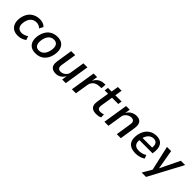

<svg xmlns="http://www.w3.org/2000/svg" viewBox="297 -2038 3613 3613"><g transform="rotate(45 2104.0 -231.0)"><path d="M255 9Q179 9 129 -26Q79 -61 60.5 -125Q42 -189 58 -274Q71 -335 97.5 -379.5Q124 -424 161.5 -452Q199 -480 243.5 -494Q288 -508 336 -508Q385 -508 425 -492Q465 -476 487 -449L446 -373Q425 -395 395.5 -407.5Q366 -420 334 -420Q304 -420 277 -411Q250 -402 227 -383Q204 -364 187.5 -333.5Q171 -303 162 -259Q145 -170 176 -124.5Q207 -79 274 -79Q307 -79 342 -91.5Q377 -104 404 -125L431 -49Q410 -32 381.5 -18.5Q353 -5 321.5 2Q290 9 255 9Z M727 9Q650 9 600.5 -25.5Q551 -60 533.5 -124Q516 -188 534 -275Q547 -333 571.5 -376.5Q596 -420 631 -449Q666 -478 710 -493Q754 -508 805 -508Q883 -508 931.5 -473.5Q980 -439 997.5 -375.5Q1015 -312 998 -225Q986 -167 961 -123Q936 -79 901 -49.5Q866 -20 822.5 -5.5Q779 9 727 9ZM735 -75Q774 -75 805.5 -92.5Q837 -110 860.5 -145.5Q884 -181 896 -237Q914 -327 887.5 -375Q861 -423 796 -423Q759 -423 726.5 -406.5Q694 -390 671 -354.5Q648 -319 636 -263Q619 -172 645 -123.5Q671 -75 735 -75Z M1268 9Q1212 9 1176.5 -12.5Q1141 -34 1128.5 -76.5Q1116 -119 1126 -179L1176 -498H1283L1234 -188Q1228 -154 1234 -130.5Q1240 -107 1259 -94.5Q1278 -82 1310 -82Q1344 -82 1375.5 -99Q1407 -116 1428.5 -143.5Q1450 -171 1454 -203L1501 -498H1608L1530 0H1433L1449 -100H1446Q1415 -46 1369.5 -18.5Q1324 9 1268 9Z M1693 0 1772 -498H1866L1849 -385H1852Q1878 -439 1924.5 -470.5Q1971 -502 2030 -505L2080 -508L2072 -409L1991 -403Q1954 -399 1922.5 -382Q1891 -365 1870.5 -335.5Q1850 -306 1843 -269L1800 0Z M2342 9Q2285 9 2248.5 -11Q2212 -31 2198.5 -71Q2185 -111 2194 -172L2234 -421H2144L2155 -498H2252L2275 -642H2374L2351 -498H2518L2506 -421H2339L2300 -178Q2292 -124 2310.5 -100Q2329 -76 2374 -76Q2394 -76 2415 -80.5Q2436 -85 2454 -92L2456 -15Q2432 -2 2402 3.5Q2372 9 2342 9Z M2558 0 2637 -498H2735L2719 -399H2722Q2753 -455 2803.5 -481.5Q2854 -508 2909 -508Q2964 -508 2997 -486Q3030 -464 3042 -421.5Q3054 -379 3044 -317L2995 0H2888L2936 -309Q2943 -345 2937 -368.5Q2931 -392 2912 -404.5Q2893 -417 2861 -417Q2826 -417 2793.5 -400Q2761 -383 2739 -356Q2717 -329 2712 -294L2665 0Z M3393 9Q3303 9 3248 -24Q3193 -57 3174.5 -120.5Q3156 -184 3173 -273Q3189 -348 3226 -400Q3263 -452 3318.5 -480Q3374 -508 3444 -508Q3511 -508 3554.5 -479.5Q3598 -451 3616 -395Q3634 -339 3623 -254L3618 -221H3249L3260 -292H3554L3534 -270Q3544 -328 3535 -363.5Q3526 -399 3501 -416.5Q3476 -434 3438 -434Q3399 -434 3365.5 -414.5Q3332 -395 3308.5 -358Q3285 -321 3275 -266L3271 -244Q3261 -185 3273 -147Q3285 -109 3318 -90Q3351 -71 3403 -71Q3438 -71 3479.5 -81.5Q3521 -92 3558 -116L3584 -46Q3540 -16 3489 -3.5Q3438 9 3393 9Z M3730 180 3846 -21 3845 31 3725 -498H3836L3903 -111H3906L4094 -498H4208L3846 180Z"/></g></svg>

Font: Nunito Sans 7pt SemiCondensed SemiBold
Style: Italic
Weight: 600
Width: 4
Italic angle: -9°
Designer: Vernon Adams
Foundry: Vernon Adams
Version: Version 3.101;gftools[0.9.27]